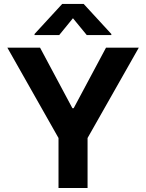

<svg xmlns="http://www.w3.org/2000/svg" viewBox="-20 -947 736 967"><path d="M181.7 -707 344.6 -402.1H351.1L514 -707H679.1L421 -251.9V0H274.7V-251.9L17 -707ZM347.4 -855.2 278.3 -770.5H154V-775.8L293.2 -927.1H401.5L540.7 -775.8V-770.5H416.9Z"/></svg>

Font: WEMIX Pretendard Variable
Style: Regular
Weight: 400
Designer: Base glyphs from Inter by Rasmus Andersson; Hangeul glyphs from Noto Sans CJK(Source Han Sans) by Jang Soo-young and Kan
Foundry: Kil Hyung-jin
Version: Version 1.000;Glyphs 3.2 (3208)